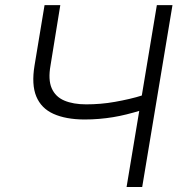

<svg xmlns="http://www.w3.org/2000/svg" viewBox="-20 -748 715 768"><path d="M158.2 -727.5H221.2L182.1 -486.3Q171.9 -429.2 186.8 -395Q201.7 -360.8 237.3 -345.7Q272.9 -330.6 324.7 -330.6Q353 -330.6 382.1 -333Q411.1 -335.4 439.9 -340.6Q468.8 -345.7 497.3 -352.3Q525.9 -358.9 553.2 -367.7L543.5 -306.2Q513.7 -297.4 486.3 -290.5Q459 -283.7 432.1 -279.3Q405.3 -274.9 377 -272.5Q348.6 -270 316.9 -270Q243.2 -270.5 194.1 -292.5Q145 -314.5 125.2 -362.1Q105.5 -409.7 118.2 -486.3ZM607.4 -727.5H669.9L548.8 0H486.3Z"/></svg>

Font: Inter Tight Light
Style: Italic
Weight: 300
Italic angle: -9.39999°
Designer: Rasmus Andersson
Foundry: rsms
Version: Version 3.004